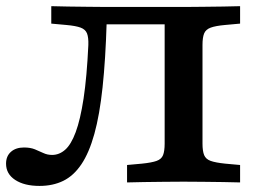

<svg xmlns="http://www.w3.org/2000/svg" viewBox="-29 -591 853 622"><path d="M504.4 -201.6V-522.1L514.5 -512.1H307.6L316.6 -520.2Q312.9 -398 303.3 -308.2Q293.7 -218.4 276.7 -157.2Q259.7 -95.9 234.6 -58.7Q209.5 -21.5 175.9 -5.1Q142.2 11.3 99.1 11.3Q49.7 11.3 20.2 -8.1Q-9.4 -27.5 -9.4 -60.8Q-9.4 -85.2 6.5 -99.2Q22.3 -113.2 48.6 -113.2Q69.3 -113.2 83.9 -107.3Q98.5 -101.3 111.5 -95.2Q124.4 -89.1 139.8 -89.1Q163 -89.1 182.1 -105.9Q201.2 -122.6 216.2 -162.8Q231.2 -203 241.8 -272.1Q252.3 -341.3 257.2 -445.2Q258 -469.8 252.9 -482.8Q247.7 -495.7 232.3 -501.5Q216.8 -507.3 185.6 -510.1L137.1 -514.5V-571Q159.6 -570.2 191.4 -569.8Q223.3 -569.4 255.6 -569Q287.9 -568.5 311.7 -568.5H318.9H566.1H574.2Q598.4 -568.5 630.5 -569Q662.5 -569.4 694.6 -569.8Q726.7 -570.2 748.8 -571V-514.5L700.3 -510.1Q669.4 -507.3 653.6 -501.5Q637.8 -495.7 632.4 -482.8Q627 -469.8 627 -445.2V-201.6ZM557.2 -2.4Q533.5 -2.4 501.2 -2Q468.8 -1.6 437 -1.2Q405.1 -0.8 382.6 0V-56.5L431.1 -60.9Q462.4 -64.1 478.2 -69.7Q494 -75.3 499.2 -88.4Q504.4 -101.6 504.4 -125.8V-201.6H627V-125.8Q627 -101.6 632.4 -88.4Q637.8 -75.3 653.6 -69.7Q669.4 -64.1 700.3 -60.9L748.8 -56.5V0Q726.7 -0.8 694.6 -1.2Q662.5 -1.6 630.5 -2Q598.4 -2.4 574.2 -2.4H566.1Z"/></svg>

Font: Playfair 5pt SemiExpanded Light
Style: Regular
Weight: 300
Width: 6
Designer: Claus Eggers Sørensen
Foundry: Claus Eggers Sørensen
Version: Version 2.203